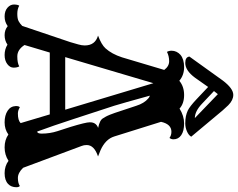

<svg xmlns="http://www.w3.org/2000/svg" viewBox="-152 -888 1017 820"><g transform="rotate(90 356.0 -478.5)"><path d="M58.1 -3.4Q40 9.8 16.8 9.8Q-6.3 9.8 -20.3 -2.2Q-34.2 -14.2 -34.2 -29.8Q-34.2 -45.4 -29.3 -52.7Q-15.1 -44.4 5.6 -44.4Q26.4 -44.4 36.9 -50Q47.4 -55.7 57.1 -65.4L126.5 -271L136.2 -304.7Q140.6 -319.8 140.6 -332.5Q140.6 -377 98.6 -389.2Q137.2 -403.8 152.8 -420.9Q177.2 -447.8 191.4 -491.7L245.1 -671.9Q229.5 -692.9 208 -692.9Q186.5 -692.9 168 -683.6Q163.1 -692.4 163.1 -703.4Q163.1 -714.4 167.7 -724.1Q172.4 -733.9 180.7 -741.2Q199.2 -756.8 233.4 -756.8Q267.6 -756.8 291.5 -736.3Q315.9 -756.8 352.3 -756.8Q388.7 -756.8 410.2 -737.3Q441.4 -756.8 473.6 -756.8Q505.9 -756.8 523.7 -744.6Q541.5 -732.4 541.5 -711.4Q541.5 -701.7 535.6 -694.3Q524.4 -702.6 509.3 -702.6Q476.6 -702.6 466.8 -658.2L529.3 -458.5Q541 -420.9 587.9 -399.9Q601.1 -394 614.7 -389.2Q565.9 -373 565.9 -340.8Q565.9 -328.6 569.8 -319.3L663.1 -69.3Q684.6 -46.9 706.5 -46.9Q728.5 -46.9 740.7 -55.2Q746.1 -51.3 746.1 -40.5Q746.1 -29.8 742.7 -20.8Q739.3 -11.7 731.9 -4.9Q716.3 9.8 686 9.8Q655.8 9.8 633.3 -6.8Q607.9 9.8 575.9 9.8Q543.9 9.8 521 -6.3Q499 9.8 469.2 9.8Q439.5 9.8 419.9 -2.7Q400.4 -15.1 399.4 -38.1Q399.4 -51.8 404.8 -55.2Q418 -46.9 431.6 -46.9Q460.4 -46.9 472.2 -58.6L435.1 -183.1H170.9L138.7 -75.2Q158.7 -44.4 187.3 -44.4Q215.8 -44.4 230 -52.7Q235.4 -43.9 235.4 -28.6Q235.4 -13.2 220.2 -1.7Q205.1 9.8 181.2 9.8Q157.2 9.8 137.2 -2.4Q119.6 9.8 96.9 9.8Q74.2 9.8 58.1 -3.4ZM415 -249 301.8 -625.5 190.4 -249ZM508.3 -129.4Q517.1 -129.4 517.1 -148.9Q517.1 -183.1 506.8 -215.3L488.3 -272.5Q468.8 -336.9 468.8 -353.5Q468.3 -380.9 492.7 -389.6Q459 -396.5 451.7 -410.6Q448.2 -416.5 446 -419.9Q443.8 -423.3 441.7 -428Q439.5 -432.6 436.5 -439.9Q433.6 -447.3 428.7 -460.9L398.4 -552.2Q387.7 -586.4 366.7 -604Q360.4 -609.4 355 -610.4Q387.7 -492.2 397.9 -459Q468.8 -241.2 482.9 -200.7ZM652.3 -85.4 653.3 -82.5ZM278.3 -803.2Q247.6 -761.7 215.3 -761.7Q190.4 -761.7 188 -779.3L290 -921.4Q324.2 -966.8 351.6 -966.8Q374.5 -966.8 396 -945.3Q405.3 -936 418 -921.4L530.3 -787.1Q523.9 -775.9 507.3 -768.8Q490.7 -761.7 473.4 -761.7Q456.1 -761.7 443.1 -764.4Q430.2 -767.1 418.5 -772.5Q400.9 -781.2 371.1 -809.1L317.9 -859.4ZM348.6 -900.9 335.4 -884.3 388.7 -834Q421.4 -802.7 450.7 -802.7Z"/></g></svg>

Font: Rye
Style: Regular
Weight: 400
Designer: Nicole Fally
Foundry: Nicole Fally
Version: Version 1.001